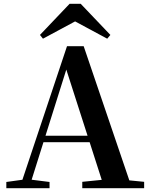

<svg xmlns="http://www.w3.org/2000/svg" viewBox="-20 -987 786 1007"><path d="M403.3 -967 558.9 -803.8 542.3 -784.1 334.2 -896.1H413.6L205.3 -784.1L189.6 -803.8L344.9 -967ZM13.2 0V-32.6L112.6 -46.3H131.1L239.8 -32.6V0ZM82.8 0 331.4 -744.6H418.9L672.2 0H527.6L316.7 -656.5H337.4L334.2 -642.5L132 0ZM193.5 -241.1 200.6 -275H517.8L524.9 -241.1ZM411.5 0V-33.4L546.7 -47H597.4L736 -33.4V0Z"/></svg>

Font: Early Summer Mincho VF
Style: Regular
Weight: 250
Designer: GuiWonder
Version: Version 1.002